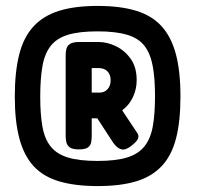

<svg xmlns="http://www.w3.org/2000/svg" viewBox="-20 -720 672 649"><path d="M310 -700Q387 -700 440.5 -683.5Q494 -667 526.5 -631Q559 -595 574.5 -537Q590 -479 590 -394Q590 -310 575 -252Q560 -194 526.5 -158.5Q493 -123 440 -107Q387 -91 310 -91Q234 -91 180 -107Q126 -123 93.5 -158.5Q61 -194 45.5 -252Q30 -310 30 -393Q30 -477 45 -536Q60 -595 93.5 -631Q127 -667 180 -683.5Q233 -700 310 -700ZM310 -176Q371 -176 409 -187.5Q447 -199 468 -225Q489 -251 496.5 -293Q504 -335 504 -395Q504 -456 496 -498Q488 -540 468 -565.5Q448 -591 409.5 -602.5Q371 -614 310 -614Q248 -614 210 -602.5Q172 -591 151.5 -565Q131 -539 123.5 -496.5Q116 -454 116 -393Q116 -333 123.5 -291.5Q131 -250 151.5 -224.5Q172 -199 210 -187.5Q248 -176 310 -176ZM393 -347 445 -269Q449 -262 447.5 -255Q446 -248 440 -241.5Q434 -235 424 -227Q405 -212 391 -215Q377 -218 363 -237L309 -320H290V-260Q290 -249 288 -238.5Q286 -228 277 -221.5Q268 -215 247 -215Q226 -215 216.5 -221.5Q207 -228 204.5 -238.5Q202 -249 202 -260V-535Q202 -545 204.5 -555Q207 -565 216.5 -571.5Q226 -578 247 -578H314Q342 -578 371.5 -564Q401 -550 421.5 -521.5Q442 -493 442 -449Q442 -419 429.5 -392Q417 -365 393 -347ZM290 -490V-407H317Q333 -407 343.5 -418.5Q354 -430 354 -449Q354 -468 343 -479Q332 -490 313 -490Z"/></svg>

Font: Fredoka Condensed SemiBold
Style: Regular
Weight: 600
Width: 3
Designer: Ben Nathan
Foundry: Milena B. Brandão, Ben Nathan
Version: Version 2.001